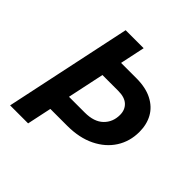

<svg xmlns="http://www.w3.org/2000/svg" viewBox="-187 -866 1018 1018"><g transform="rotate(45 322.0 -357.5)"><path d="M35.5 0 186.8 -715H321.8L170.5 0ZM190 -137.5 214.2 -252.9H342.6Q411.7 -252.9 447.7 -287.7Q483.6 -322.5 483.6 -376.3Q483.6 -414.2 459.3 -437Q435.1 -459.9 386.4 -459.9H257.7L281.7 -575.3H406.3Q477.5 -575.3 525.1 -550.7Q572.7 -526.2 596.3 -483.8Q620 -441.3 620 -385.1Q620 -314.2 584.4 -258.3Q548.9 -202.5 482.8 -170Q416.7 -137.5 325.5 -137.5Z"/></g></svg>

Font: Wix Madefor Text
Style: Italic
Weight: 400
Italic angle: -12°
Designer: Dalton Maag Ltd
Foundry: Dalton Maag Ltd
Version: Version 3.100